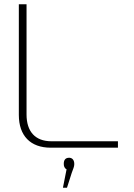

<svg xmlns="http://www.w3.org/2000/svg" viewBox="-20 -690 625 897"><path d="M68 -670V-153C68 -56 122 0 217 0H531V-30H220C145 -30 104 -75 104 -155V-670ZM274 187H293L315 118C322 98 327 89 327 77V76C327 57 317 47 303 47C286 47 278 57 278 75V76C278 86 281 96 291 101Z"/></svg>

Font: LT Wave Text Thin
Style: Regular
Weight: 100
Designer: Daniel Lyons
Version: Version 2.5 (Glyphs App)